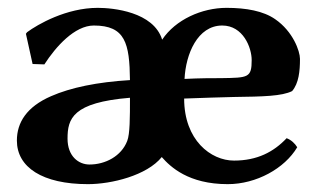

<svg xmlns="http://www.w3.org/2000/svg" viewBox="-20 -459 811 489"><path d="M219 -394C299 -394 310 -349 311 -255C228 -250 160 -236 110 -214C48 -187 23 -147 23 -101C23 -33 88 10 204 10C264 10 354 -12 392 -59C414 -34 460 10 560 10C633 10 705 -30 737 -84C731 -94 721 -103 710 -107C677 -72 635 -50 576 -50C517 -50 449 -102 449 -208C498 -210 540 -211 576 -212C650 -213 698 -214 724 -227C741 -247 744 -278 744 -309C744 -329 726 -379 681 -410C651 -431 607 -439 557 -439C494 -439 427 -409 393 -358C371 -429 268 -439 229 -439C149 -439 76 -397 49 -377L46 -373L63 -296L93 -295C122 -340 170 -394 219 -394ZM311 -210C311 -160 311 -118 304 -100C289 -61 248 -40 208 -40C180 -40 152 -61 152 -106C152 -157 165 -198 311 -210ZM450 -258C453 -321 483 -394 546 -394C599 -394 621 -338 621 -306C621 -261 612 -261 544 -260C520 -260 490 -260 450 -258Z"/></svg>

Font: Libertinus Sans
Style: Bold
Weight: 700
Designer: Philipp H. Poll, Khaled Hosny
Foundry: Caleb Maclennan
Version: Version 7.050;RELEASE